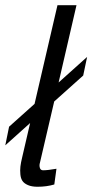

<svg xmlns="http://www.w3.org/2000/svg" viewBox="-36 -710 355 740"><path d="M172.9 -318.8 118.2 -84Q114.3 -71.8 118.2 -61.5Q121.1 -53.7 130.4 -53.7Q147.9 -53.7 181.6 -59.6L173.3 1Q143.6 9.8 108.9 9.8Q86.4 9.8 71.8 3.4Q57.1 -2.9 50.5 -12.7Q43.9 -22.5 42.5 -38.1Q41 -53.7 42.7 -68.4Q44.4 -83 49.3 -103L80.1 -235.8L-15.6 -149.9L-1 -221.7L97.2 -309.6L185.5 -689.9H258.8L189.9 -392.1L299.8 -490.7L284.7 -418.9ZM118.2 -84V-83.5Z"/></svg>

Font: HK Grotesk Italic
Style: Regular
Weight: 400
Italic angle: -13°
Designer: Alfredo Marco Pradil and Stefan Peev
Foundry: Hanken Design Co.
Version: Version 1.000;PS 001.000;hotconv 1.0.88;makeotf.lib2.5.64775